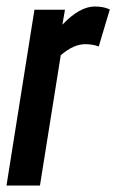

<svg xmlns="http://www.w3.org/2000/svg" viewBox="-26 -571 358 591"><path d="M174 -541 166 -495Q219 -551 266 -551Q278 -551 289.5 -549Q301 -547 312 -542L278 -428Q268 -432 256.5 -433.5Q245 -435 237 -435Q219 -435 200.5 -427Q182 -419 161 -401L97 0H-6L80 -541Z"/></svg>

Font: Georama Condensed SemiBold
Style: Italic
Weight: 600
Width: 3
Italic angle: -9°
Designer: Jean-Baptiste Levee
Foundry: Production Type
Version: Version 1.000